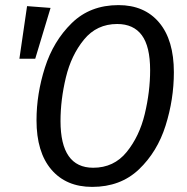

<svg xmlns="http://www.w3.org/2000/svg" viewBox="-20 -720 733 752"><path d="M661 -437Q661 -331 628.5 -228Q596 -125 524 -56.5Q452 12 341 12Q239 12 181 -56Q123 -124 123 -249Q123 -352 156 -455.5Q189 -559 261 -629.5Q333 -700 444 -700Q546 -700 603.5 -631.5Q661 -563 661 -437ZM217 -246Q217 -63 345 -63Q426 -63 476 -124.5Q526 -186 547 -273.5Q568 -361 568 -445Q568 -538 535.5 -582Q503 -626 439 -626Q359 -626 309 -565Q259 -504 238 -416.5Q217 -329 217 -246ZM178 -689 118 -490H56L86 -696Z"/></svg>

Font: Fira Sans Condensed
Style: Italic
Weight: 400
Width: 3
Italic angle: -8°
Designer: bBox Type GmbH & Carrois Corporate GbR & Edenspiekermann AG
Foundry: bBox Type GmbH & Carrois Corporate GbR & Edenspiekermann AG
Version: Version 4.301